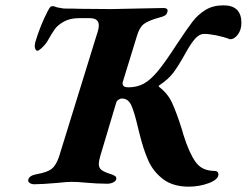

<svg xmlns="http://www.w3.org/2000/svg" viewBox="-20 -684 924 719"><path d="M503 -181 496 -209Q483 -265 471.5 -290Q460 -315 437 -315Q430 -315 423.5 -310.5Q417 -306 415 -299L355 -98Q350 -80 350 -70Q350 -56 359.5 -48Q369 -40 395 -32Q407 -28 412 -24Q417 -20 415 -12Q413 -5 403 -0.5Q393 4 382 4Q346 4 300 0Q273 -3 247 -3Q232 -3 194 1Q137 6 108 6Q98 6 91 1Q84 -4 86 -11Q89 -27 119 -32Q158 -39 174 -52Q190 -65 201 -97L342 -553Q350 -575 350 -589Q350 -616 316 -616H276Q242 -616 219 -603Q196 -590 185 -574.5Q174 -559 160 -534Q154 -522 140 -508Q126 -494 120 -494Q116 -494 113 -499Q110 -504 110 -513Q110 -516 112 -526Q131 -589 159 -643Q160 -644 164.5 -652.5Q169 -661 177 -661Q182 -661 186.5 -659Q191 -657 196 -656Q216 -652 219 -652Q257 -652 281 -651L398 -650L491 -652L593 -654Q601 -654 605 -650.5Q609 -647 607 -640Q605 -631 598.5 -626.5Q592 -622 579 -619Q535 -607 518.5 -594Q502 -581 493 -550L441 -381Q439 -375 439 -372Q439 -357 460 -357Q493 -357 518 -370.5Q543 -384 570.5 -417Q598 -450 640 -515Q681 -577 701 -603Q721 -629 749 -646.5Q777 -664 817 -664Q884 -664 884 -598Q884 -573 871 -555Q858 -537 841 -537Q818 -546 790.5 -551.5Q763 -557 744 -557Q727 -557 711.5 -540Q696 -523 677 -489Q647 -435 628.5 -411Q610 -387 580 -367Q574 -363 574 -361.5Q574 -360 579 -356Q609 -333 625.5 -296.5Q642 -260 661 -200L667 -179Q688 -112 712 -78Q736 -44 783 -44Q790 -44 794 -40.5Q798 -37 798 -31Q798 -12 762.5 1.5Q727 15 687 15Q628 15 591 -13Q554 -41 535.5 -82.5Q517 -124 503 -181Z"/></svg>

Font: EB Garamond
Style: Bold Italic
Weight: 700
Italic angle: -17.2°
Designer: Georg Duffner and Octavio Pardo
Foundry: Georg Duffner
Version: Version 1.000